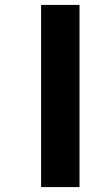

<svg xmlns="http://www.w3.org/2000/svg" viewBox="-20 -760 384 780"><path d="M303 -740V0H147V-740Z"/></svg>

Font: MSTAGE
Style: Bold
Weight: 700
Designer: Ninad Kale (Devanagari), Jonny Pinhorn (Latin)
Foundry: Indian Type Foundry
Version: 4.004